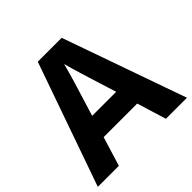

<svg xmlns="http://www.w3.org/2000/svg" viewBox="-181 -884 1051 1051"><g transform="rotate(-45 345.0 -358.5)"><path d="M527 0 475 -170H215L163 0H0L252 -717H437L690 0ZM387 -463Q382 -480 374 -506Q366 -532 358 -559Q350 -586 345 -606Q340 -586 331.5 -556.5Q323 -527 315.5 -500.5Q308 -474 304 -463L253 -297H439Z"/></g></svg>

Font: Noto Sans Gujarati
Style: Regular
Weight: 400
Designer: Jelle Bosma - Monotype Design Team, Universal Thirst
Foundry: Monotype Imaging Inc.
Version: Version 2.102